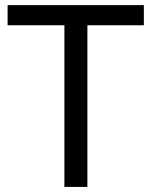

<svg xmlns="http://www.w3.org/2000/svg" viewBox="-20 -734 596 754"><path d="M323.2 0H232.9V-634.8H9.8V-713.9H544.9V-634.8H323.2Z"/></svg>

Font: NotoSans
Style: Regular
Weight: 400
Designer: Monotype Design team
Foundry: Monotype Imaging Inc.
Version: Version 1.04; ttfautohint (v1.4.1)